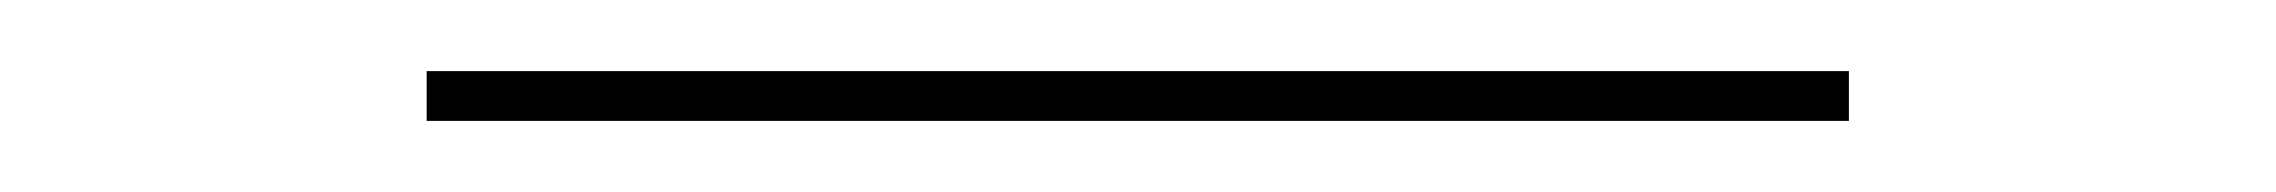

<svg xmlns="http://www.w3.org/2000/svg" viewBox="-20 -34 640 54"><path d="M500 0V-14H100V0Z"/></svg>

Font: Josefin Slab Thin Thin
Style: Regular
Weight: 250
Version: Version 2.000